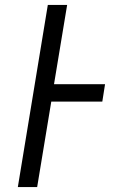

<svg xmlns="http://www.w3.org/2000/svg" viewBox="-20 -755 540 775"><path d="M52 0 173 -735H251L198 -415H404L393 -345H187L130 0Z"/></svg>

Font: Iosevka Fixed
Style: Italic
Weight: 400
Italic angle: -9°
Monospace: yes
Designer: Belleve Invis
Foundry: Belleve Invis
Version: Version 33.2.4